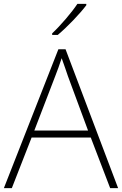

<svg xmlns="http://www.w3.org/2000/svg" viewBox="-20 -970 630 990"><path d="M425 -943V-950H379C351 -907 291 -837 249 -798V-790H278C329 -833 392 -899 425 -943ZM548 0H589L318 -716H281L0 0H41L143 -261H448ZM330 -578 434 -297H157L265 -578C275 -604 288 -638 298 -670C310 -636 323 -600 330 -578Z"/></svg>

Font: Noto Sans Lao ExtraLight
Style: Regular
Weight: 200
Designer: Monotype Design Team
Foundry: Monotype Imaging Inc.
Version: Version 2.003